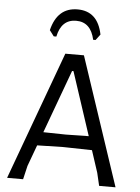

<svg xmlns="http://www.w3.org/2000/svg" viewBox="-58 -911 695 956"><g transform="rotate(5 289.0 -433.0)"><path d="M184 -722 162 -751Q190 -866 291 -866Q392 -866 415 -751L393 -722H381Q362 -809 289 -809Q215 -809 197 -722ZM342 -641 556 0H474L459 -64L423 -174L279 -177L149 -174L110 -68L94 0H14L249 -641ZM290 -558 174 -242 286 -240 401 -242 297 -558Z"/></g></svg>

Font: Alegreya Sans SC
Style: Regular
Weight: 400
Designer: Juan Pablo del Peral
Foundry: Huerta Tipografica
Version: Version 2.007